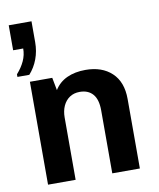

<svg xmlns="http://www.w3.org/2000/svg" viewBox="-88 -870 776 939"><g transform="rotate(-10 300.0 -400.5)"><path d="M18 -545V-558Q43 -586 56.5 -615.5Q70 -645 70 -677H20V-801H133V-697Q133 -653 118.5 -614Q104 -575 77 -545ZM74 0V-511H185L197 -448Q220 -485 259.5 -503Q299 -521 351 -521Q433 -521 481.5 -475.5Q530 -430 530 -345V0H393V-313Q393 -367 370 -393.5Q347 -420 305 -420Q276 -420 255 -406Q234 -392 222.5 -367Q211 -342 211 -309V0Z"/></g></svg>

Font: Chivo Mono SemiBold
Style: Regular
Weight: 600
Monospace: yes
Designer: Hector Gatti
Foundry: Omnibus-Type
Version: Version 1.008